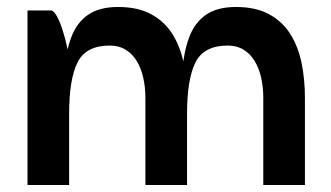

<svg xmlns="http://www.w3.org/2000/svg" viewBox="-20 -530 947 550"><path d="M396.5 0V-249.8H515.8V0ZM734.2 0V-249.8H853.5V0ZM396.5 -249.8Q396.5 -280.8 390.2 -307.9Q384 -335 371.6 -355.4Q359.2 -375.8 340 -387.6Q320.8 -399.5 294.5 -399.5Q226 -399.5 202 -351Q178 -302.5 178 -203.8Q178 -203.8 168.6 -203.8Q159.2 -203.8 159.2 -203.8Q159.2 -269.5 164 -325.6Q168.8 -381.8 184.1 -423.1Q199.5 -464.5 231.6 -487.2Q263.8 -510 318.5 -510Q375.2 -510 413.5 -489Q451.8 -468 474.2 -431.9Q496.8 -395.8 506.2 -349Q515.8 -302.2 515.8 -249.8ZM58.8 0V-500H125.5Q134.2 -500 143.5 -482.5Q152.8 -465 160.6 -439.6Q168.5 -414.2 173.2 -390.2Q178 -366.2 178 -354.2V0ZM734.2 -249.8Q734.2 -280.8 728 -307.9Q721.8 -335 709.4 -355.4Q697 -375.8 677.8 -387.6Q658.5 -399.5 632.2 -399.5Q563.8 -399.5 539.8 -351Q515.8 -302.5 515.8 -203.8Q515.8 -203.8 506.4 -203.8Q497 -203.8 497 -203.8Q497 -269.5 501.8 -325.6Q506.5 -381.8 521.9 -423.1Q537.2 -464.5 569.4 -487.2Q601.5 -510 656.2 -510Q713 -510 751.2 -489Q789.5 -468 812 -431.9Q834.5 -395.8 844 -349Q853.5 -302.2 853.5 -249.8Z"/></svg>

Font: Haskoy
Style: Regular
Weight: 400
Designer: Ertekin Erdin
Foundry: Ertekin Erdin
Version: Version 1.500